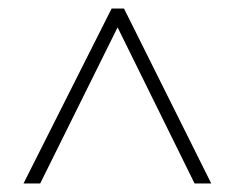

<svg xmlns="http://www.w3.org/2000/svg" viewBox="-20 -805 551 449"><path d="M35 -376 241 -785H270L474 -376H435L255 -741L74 -376Z"/></svg>

Font: Noto Sans Malayalam UI SemiCondensed ExtraLight
Style: Regular
Weight: 200
Width: 4
Designer: Jelle Bosma - Monotype Design Team
Foundry: Monotype Imaging Inc.
Version: Version 2.104; ttfautohint (v1.8.4.7-5d5b)